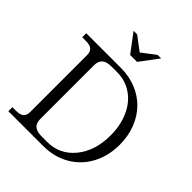

<svg xmlns="http://www.w3.org/2000/svg" viewBox="-249 -1072 1220 1220"><g transform="rotate(45 361.0 -462.0)"><path d="M298.8 -664.1Q254.9 -664.1 234.4 -646.2Q213.9 -628.4 213.9 -590.8V-108.9Q213.9 -71.3 234.4 -53.7Q254.9 -36.1 298.8 -36.1H348.1Q460.4 -36.1 532.2 -124Q604 -211.9 604 -350.1Q604 -441.4 571.5 -513.2Q539.1 -585 480.7 -624.5Q422.4 -664.1 348.1 -664.1ZM35.2 0V-36.1H67.9Q103.5 -36.1 120.4 -50Q137.2 -64 137.2 -94.2V-606Q137.2 -636.2 120.4 -650.1Q103.5 -664.1 67.9 -664.1H35.2V-700.2H348.1Q421.9 -700.2 484.9 -674.3Q547.9 -648.4 592.3 -602.5Q636.7 -556.6 661.9 -491.5Q687 -426.3 687 -350.1Q687 -248.5 644 -168.7Q601.1 -88.9 523.7 -44.4Q446.3 0 348.1 0ZM236.8 -923.8H269L361.8 -854L454.1 -923.8H484.9L392.1 -799.8H330.1Z"/></g></svg>

Font: LT Superior Serif
Style: Regular
Weight: 400
Designer: Daniel Lyons
Foundry: LyonsType
Version: Version 2.120;FEAKit 1.0